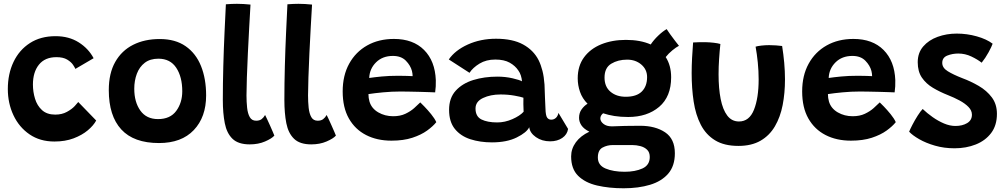

<svg xmlns="http://www.w3.org/2000/svg" viewBox="-20 -737 5270 1006"><path d="M484 -105.5Q470 -79.5 440 -54.2Q410 -29 365.8 -12.2Q321.5 4.5 265 4.5Q189.5 4.5 134.8 -33Q80 -70.5 50.5 -133.2Q21 -196 21 -270.5Q21 -350 51 -412.8Q81 -475.5 137 -511.5Q193 -547.5 271 -547.5Q341 -547.5 392.2 -515.2Q443.5 -483 470.5 -432L375 -376Q372.5 -382.5 362.8 -397.2Q353 -412 332 -424.8Q311 -437.5 275.5 -437.5Q215.5 -437.5 184 -398.2Q152.5 -359 152.5 -294Q152.5 -256 163.5 -219.8Q174.5 -183.5 200.2 -160Q226 -136.5 269.5 -136.5Q304.5 -136.5 330.5 -150.8Q356.5 -165 371.5 -181.2Q386.5 -197.5 390 -202.5Z M813 12.5Q681 12.5 615.5 -58.8Q550 -130 550 -265Q550 -353 583.8 -412.5Q617.5 -472 677.5 -502.2Q737.5 -532.5 817 -532.5Q898.5 -532.5 952.5 -495Q1006.5 -457.5 1033.2 -391Q1060 -324.5 1060 -237Q1060 -123.5 995.5 -55.5Q931 12.5 813 12.5ZM808 -113Q872 -113 903.5 -156Q935 -199 935 -259Q935 -334 903.5 -381.8Q872 -429.5 810 -429.5Q766.5 -429.5 738.5 -408Q710.5 -386.5 697 -350.5Q683.5 -314.5 683.5 -272Q683.5 -202.5 715.2 -157.8Q747 -113 808 -113Z M1417.5 -26.5Q1404 -11 1368.8 4.2Q1333.5 19.5 1288.5 19.5Q1228.5 19.5 1198.2 -9.8Q1168 -39 1157.8 -91.5Q1147.5 -144 1147.5 -213.5Q1147.5 -298 1150 -390.5Q1152.5 -483 1156.5 -567.8Q1160.5 -652.5 1163.5 -714.5Q1195.5 -717 1221.5 -717Q1238.5 -717 1255.8 -716Q1273 -715 1292.5 -713Q1289.5 -661.5 1285.8 -594.8Q1282 -528 1278.8 -459Q1275.5 -390 1273.5 -331.2Q1271.5 -272.5 1271.5 -237Q1271.5 -203 1274.8 -172.5Q1278 -142 1288.8 -123.2Q1299.5 -104.5 1322 -104.5Q1340 -104.5 1350.8 -112.8Q1361.5 -121 1369 -134.5Q1372 -129 1379.2 -113.5Q1386.5 -98 1394.8 -79.5Q1403 -61 1409.5 -45.8Q1416 -30.5 1417.5 -26.5Z M1740 -26.5Q1726.5 -11 1691.2 4.2Q1656 19.5 1611 19.5Q1551 19.5 1520.8 -9.8Q1490.5 -39 1480.2 -91.5Q1470 -144 1470 -213.5Q1470 -298 1472.5 -390.5Q1475 -483 1479 -567.8Q1483 -652.5 1486 -714.5Q1518 -717 1544 -717Q1561 -717 1578.2 -716Q1595.5 -715 1615 -713Q1612 -661.5 1608.2 -594.8Q1604.5 -528 1601.2 -459Q1598 -390 1596 -331.2Q1594 -272.5 1594 -237Q1594 -203 1597.2 -172.5Q1600.5 -142 1611.2 -123.2Q1622 -104.5 1644.5 -104.5Q1662.5 -104.5 1673.2 -112.8Q1684 -121 1691.5 -134.5Q1694.5 -129 1701.8 -113.5Q1709 -98 1717.2 -79.5Q1725.5 -61 1732 -45.8Q1738.5 -30.5 1740 -26.5Z M2266 -97Q2249 -75.5 2218 -53Q2187 -30.5 2140.5 -15.2Q2094 0 2031 0Q1955.5 0 1898 -29.5Q1840.5 -59 1808 -116.2Q1775.5 -173.5 1775.5 -258Q1775.5 -341.5 1809.5 -403.2Q1843.5 -465 1904 -499Q1964.5 -533 2044 -533Q2144.5 -533 2202 -475.2Q2259.5 -417.5 2263.5 -317Q2264.5 -284 2260 -253Q2253 -253.5 2229.8 -254.2Q2206.5 -255 2177 -255.8Q2147.5 -256.5 2120.5 -257Q2093.5 -257.5 2078 -257.5Q2032.5 -257.5 1987.5 -253.2Q1942.5 -249 1910.5 -244Q1910.5 -223.5 1916 -204.5Q1927 -168.5 1962 -148.2Q1997 -128 2040 -128Q2077 -128 2104 -140.8Q2131 -153.5 2150 -170.5Q2169 -187.5 2182 -200.5Q2186 -197 2203.2 -179.2Q2220.5 -161.5 2239 -138.8Q2257.5 -116 2266 -97ZM1914.5 -328.5Q1941.5 -332.5 1979.8 -336.2Q2018 -340 2068 -340Q2094 -340 2113.8 -339.2Q2133.5 -338.5 2142 -338Q2142 -350.5 2138.5 -365Q2131 -394 2106.5 -419Q2082 -444 2038.5 -444Q1984.5 -444 1950.5 -410.5Q1916.5 -377 1914.5 -328.5Z M2557.5 9Q2495.5 9 2444.5 -7.5Q2393.5 -24 2363.2 -61.5Q2333 -99 2333 -161.5Q2333 -223.5 2367.8 -261.8Q2402.5 -300 2460 -317.8Q2517.5 -335.5 2586 -335.5Q2628 -335.5 2665.5 -326.8Q2703 -318 2715 -311Q2714 -325.5 2709.2 -340.8Q2704.5 -356 2696 -367.5Q2680 -392 2650.8 -408.5Q2621.5 -425 2575 -425Q2527.5 -425 2492.5 -403.8Q2457.5 -382.5 2440 -355.5L2331.5 -425.5Q2364.5 -473.5 2431.2 -503.8Q2498 -534 2579 -534Q2666 -534 2720.8 -504Q2775.5 -474 2802 -422Q2814.5 -396.5 2822.2 -366Q2830 -335.5 2833 -294Q2834.5 -255.5 2835.5 -224.5Q2836.5 -193.5 2838 -168Q2839 -131.5 2846.8 -120.8Q2854.5 -110 2868 -110Q2882.5 -110 2892.8 -119.5Q2903 -129 2906 -145.5L2956.5 -61.5Q2952 -32 2926 -14.2Q2900 3.5 2862.5 3.5Q2819.5 3.5 2788 -18.5Q2756.5 -40.5 2753 -70.5Q2739.5 -42.5 2687.5 -16.8Q2635.5 9 2557.5 9ZM2585.5 -95.5Q2625.5 -95.5 2664.8 -112.8Q2704 -130 2723.5 -151.5Q2722.5 -172 2722.2 -191.2Q2722 -210.5 2722.5 -225Q2710.5 -229.5 2676.2 -235.8Q2642 -242 2602.5 -242Q2550 -242 2510.8 -223.5Q2471.5 -205 2471.5 -168.5Q2471.5 -126.5 2502.8 -111Q2534 -95.5 2585.5 -95.5Z M3271.5 -124Q3232 -124 3199.2 -129.2Q3166.5 -134.5 3140 -143.5Q3125.5 -131.5 3125.5 -116.5Q3125.5 -101 3141.8 -88Q3158 -75 3185.5 -75H3188Q3219 -76.5 3254.5 -77.2Q3290 -78 3334 -78Q3413.5 -78 3464.8 -43.8Q3516 -9.5 3516 66Q3516 132.5 3481.2 172.8Q3446.5 213 3386 231.2Q3325.5 249.5 3247.5 249.5Q3171 249.5 3108.5 235Q3046 220.5 3009.2 184.2Q2972.5 148 2972.5 82.5Q2972.5 42.5 2997.2 8.5Q3022 -25.5 3068 -47Q3039 -61.5 3026.5 -80.2Q3014 -99 3014 -119.5Q3014 -145.5 3027.5 -164.2Q3041 -183 3058.5 -193.5Q3031 -221 3019 -255.8Q3007 -290.5 3007 -326.5Q3007 -391.5 3040 -436.5Q3073 -481.5 3130.2 -504.8Q3187.5 -528 3259.5 -528Q3335.5 -528 3389.5 -504Q3405.5 -528 3428.8 -550.2Q3452 -572.5 3473 -584.5Q3479 -575 3491 -558.2Q3503 -541.5 3516 -524.5Q3529 -507.5 3537.5 -497Q3522.5 -489.5 3502.8 -473.2Q3483 -457 3468 -438Q3496.5 -394 3496.5 -332Q3496.5 -230.5 3433.8 -177.2Q3371 -124 3271.5 -124ZM3258.5 -230Q3315 -230 3342.8 -257.5Q3370.5 -285 3370.5 -333Q3370.5 -373 3340.2 -398.8Q3310 -424.5 3266 -424.5Q3218 -424.5 3182.8 -403.2Q3147.5 -382 3147.5 -330.5Q3147.5 -282.5 3178.8 -256.2Q3210 -230 3258.5 -230ZM3253 163Q3308.5 163 3346.5 145.5Q3384.5 128 3384.5 85.5Q3384.5 61 3370.5 47.5Q3356.5 34 3335.2 28.5Q3314 23 3292.5 23H3190.5Q3161.5 23 3137 36.2Q3112.5 49.5 3112.5 88.5Q3112.5 129 3153 146Q3193.5 163 3253 163Z M3939 -492.5Q3949.5 -496 3969.8 -498.2Q3990 -500.5 4010 -500.5Q4026 -500.5 4045.8 -499.2Q4065.5 -498 4078 -496Q4085 -452.5 4089 -408.2Q4093 -364 4093 -321Q4093 -249.5 4080.8 -186.5Q4068.5 -123.5 4040.2 -75.2Q4012 -27 3965 0.2Q3918 27.5 3849 27.5Q3774.5 27.5 3726.8 -1.8Q3679 -31 3652 -83.2Q3625 -135.5 3614.5 -204.8Q3604 -274 3604 -354Q3604 -393 3606.2 -433.8Q3608.5 -474.5 3611.5 -514.5Q3623 -515.5 3641.8 -515.8Q3660.5 -516 3676 -516Q3698 -515.5 3719.8 -513Q3741.5 -510.5 3754.5 -506.5Q3750.5 -469 3747.8 -428.2Q3745 -387.5 3745 -347.5Q3745 -274 3756 -218.2Q3767 -162.5 3790.5 -131.5Q3814 -100.5 3852 -100.5Q3906 -100.5 3930.5 -162Q3955 -223.5 3955 -321Q3955 -365 3950.5 -409.8Q3946 -454.5 3939 -492.5Z M4673.5 -97Q4656.5 -75.5 4625.5 -53Q4594.5 -30.5 4548 -15.2Q4501.5 0 4438.5 0Q4363 0 4305.5 -29.5Q4248 -59 4215.5 -116.2Q4183 -173.5 4183 -258Q4183 -341.5 4217 -403.2Q4251 -465 4311.5 -499Q4372 -533 4451.5 -533Q4552 -533 4609.5 -475.2Q4667 -417.5 4671 -317Q4672 -284 4667.5 -253Q4660.5 -253.5 4637.2 -254.2Q4614 -255 4584.5 -255.8Q4555 -256.5 4528 -257Q4501 -257.5 4485.5 -257.5Q4440 -257.5 4395 -253.2Q4350 -249 4318 -244Q4318 -223.5 4323.5 -204.5Q4334.5 -168.5 4369.5 -148.2Q4404.5 -128 4447.5 -128Q4484.5 -128 4511.5 -140.8Q4538.5 -153.5 4557.5 -170.5Q4576.5 -187.5 4589.5 -200.5Q4593.5 -197 4610.8 -179.2Q4628 -161.5 4646.5 -138.8Q4665 -116 4673.5 -97ZM4322 -328.5Q4349 -332.5 4387.2 -336.2Q4425.5 -340 4475.5 -340Q4501.5 -340 4521.2 -339.2Q4541 -338.5 4549.5 -338Q4549.5 -350.5 4546 -365Q4538.5 -394 4514 -419Q4489.5 -444 4446 -444Q4392 -444 4358 -410.5Q4324 -377 4322 -328.5Z M4981.5 40Q4926.5 40 4879 26.2Q4831.5 12.5 4796.2 -7.8Q4761 -28 4743.5 -47Q4748 -58.5 4760.5 -82.8Q4773 -107 4788.2 -131Q4803.5 -155 4814.5 -166Q4837.5 -144 4866.5 -123.5Q4895.5 -103 4926.2 -90Q4957 -77 4986 -77Q5022.5 -77 5047.5 -92Q5072.5 -107 5072.5 -136Q5072.5 -158 5054.5 -176.5Q5036.5 -195 5007.8 -210.5Q4979 -226 4947 -238.5Q4904 -255.5 4868 -277Q4832 -298.5 4810.2 -330.5Q4788.5 -362.5 4788.5 -411Q4788.5 -460 4817.2 -493.5Q4846 -527 4892.8 -544Q4939.5 -561 4993 -561Q5046.5 -561 5098 -546.5Q5149.5 -532 5181 -508Q5176.5 -494 5159.8 -463.2Q5143 -432.5 5123.5 -408.5Q5102 -425.5 5069.5 -441Q5037 -456.5 5001 -456.5Q4970.5 -456.5 4943.8 -446Q4917 -435.5 4917 -407.5Q4917 -381.5 4945.8 -363.8Q4974.5 -346 5022 -327.5Q5066.5 -311 5108.2 -286.8Q5150 -262.5 5176.8 -226.8Q5203.5 -191 5203.5 -140.5Q5203.5 -80 5173.2 -40Q5143 0 5092.5 20Q5042 40 4981.5 40Z"/></svg>

Font: Grandstander SemiBold
Style: Regular
Weight: 600
Designer: Tyler Finck
Foundry: Etcetera Type Co
Version: Version 1.200; ttfautohint (v1.8.3)